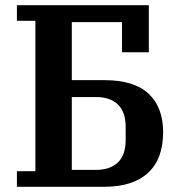

<svg xmlns="http://www.w3.org/2000/svg" viewBox="-20 -718 685 738"><path d="M45 -60H116V-638H45V-698H552V-517H449V-633H256V-410H380Q496 -410 551.5 -357.5Q607 -305 607 -210Q607 -107 549 -53.5Q491 0 380 0H45ZM349 -65Q403 -65 433 -93.5Q463 -122 463 -180V-230Q463 -288 433 -316.5Q403 -345 349 -345H256V-65Z"/></svg>

Font: IBM Plex Serif SmBld
Style: Regular
Weight: 600
Designer: Mike Abbink, Paul van der Laan, Pieter van Rosmalen
Foundry: Bold Monday
Version: Version 3.001